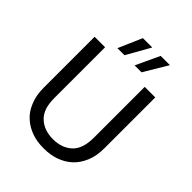

<svg xmlns="http://www.w3.org/2000/svg" viewBox="-250 -1034 1175 1175"><g transform="rotate(45 337.5 -446.5)"><path d="M166 -255.9Q166 -160.2 213.9 -117.2Q260.7 -73.2 337.9 -73.2Q415 -73.2 461.9 -117.2Q508.8 -161.1 508.8 -255.9V-696.8H600.1V-256.8Q600.1 -189.5 579.1 -140.1Q557.6 -89.8 522.9 -58.1Q487.8 -25.9 439 -8.8Q394 6.8 336.9 6.8Q278.8 6.8 235.8 -8.8Q187 -25.9 151.9 -58.1Q116.2 -89.4 96.2 -140.1Q75.2 -189.5 75.2 -256.8V-696.8H166ZM223.1 -746.1 290 -899.9H371.1L284.2 -746.1ZM372.1 -746.1 443.8 -899.9H523.9L432.1 -746.1Z"/></g></svg>

Font: PoppinsZ
Style: Regular
Weight: 400
Designer: Ninad Kale (Devanagari), Jonny Pinhorn (Latin)
Foundry: Indian Type Foundry
Version: Version 3.002;FEAKit 1.0